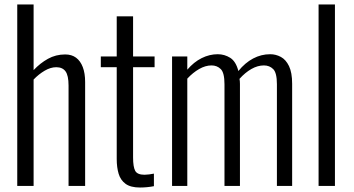

<svg xmlns="http://www.w3.org/2000/svg" viewBox="-20 -830 1578 857"><path d="M57 0V-810H130V-517Q159 -548 194 -567.5Q229 -587 271 -587Q300 -587 319.5 -572.5Q339 -558 349.5 -530.5Q360 -503 360 -464V0H286V-448Q286 -493 272.5 -511.5Q259 -530 231 -530Q206 -530 179.5 -514.5Q153 -499 130 -475V0Z M605 7Q563 7 540.5 -9.5Q518 -26 509.5 -54.5Q501 -83 501 -120V-530H430V-578H501V-757H574V-578H670V-530H574V-127Q574 -85 583.5 -67.5Q593 -50 625 -50Q634 -50 645.5 -51.5Q657 -53 667 -55V1Q652 4 636 5.5Q620 7 605 7Z M748 0V-578H816V-519Q845 -553 880 -570.5Q915 -588 952 -588Q982 -588 1007.5 -572Q1033 -556 1044 -513Q1074 -550 1110 -569Q1146 -588 1186 -588Q1211 -588 1233.5 -576Q1256 -564 1270 -535Q1284 -506 1284 -456V0H1216V-454Q1216 -505 1199.5 -521.5Q1183 -538 1158 -538Q1130 -538 1102 -522Q1074 -506 1049 -478Q1050 -473 1050.5 -467.5Q1051 -462 1051 -456V0H982V-454Q982 -505 965.5 -521.5Q949 -538 924 -538Q897 -538 869 -522Q841 -506 816 -479V0Z M1402 0V-810H1475V0Z"/></svg>

Font: Oswald Light
Style: Regular
Weight: 300
Designer: Vernon Adams
Foundry: Vernon Adams
Version: Version 4.103;gftools[0.9.33.dev8+g029e19f]